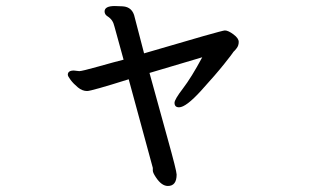

<svg xmlns="http://www.w3.org/2000/svg" viewBox="-20 -547 1040 637"><path d="M537 70Q516 70 497 41Q487 26 487 19V10L407 -284Q283 -245 269 -245Q253 -245 238.5 -257Q224 -269 214.5 -281.5Q205 -294 205 -299Q205 -313 225 -313L243 -311Q252 -311 307 -326.5Q362 -342 390 -349L360 -458Q357 -471 351.5 -479Q346 -487 336.5 -493Q327 -499 327 -509Q327 -527 361 -527L387 -526Q420 -524 427 -489L458 -370Q716 -446 726 -446Q737 -446 754.5 -433Q772 -420 772 -408Q772 -396 765.5 -387.5Q759 -379 756.5 -377Q754 -375 752.5 -372Q751 -369 724 -335Q697 -301 647 -246Q597 -191 574 -191Q559 -191 559 -206Q559 -217 587 -253.5Q615 -290 651 -357L476 -305Q506 -195 536 -87.5Q566 20 566 32Q566 70 537 70Z"/></svg>

Font: LXGW WenKai Medium
Style: Regular
Weight: 500
Designer: LXGW / Fontworks Inc.
Foundry: LXGW / Fontworks Inc.
Version: Version 1.501; October 10, 2024